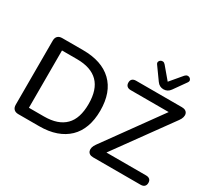

<svg xmlns="http://www.w3.org/2000/svg" viewBox="-175 -1244 1683 1541"><g transform="rotate(30 666.5 -473.5)"><path d="M138 0Q111 0 96.5 -14.5Q82 -29 82 -56V-649Q82 -676 96.5 -690.5Q111 -705 138 -705H331Q505 -705 599.5 -614.5Q694 -524 694 -353Q694 -268 670 -202Q646 -136 599.5 -91.5Q553 -47 486 -23.5Q419 0 331 0ZM186 -87H325Q391 -87 439.5 -103.5Q488 -120 521 -153Q554 -186 570 -236Q586 -286 586 -353Q586 -486 520.5 -552Q455 -618 325 -618H186ZM831 0Q811 0 798.5 -8Q786 -16 781.5 -30.5Q777 -45 781.5 -62.5Q786 -80 800 -99L1200 -653V-618H823Q800 -618 788 -629.5Q776 -641 776 -662Q776 -683 788 -694Q800 -705 823 -705H1248Q1268 -705 1281 -697Q1294 -689 1298.5 -675Q1303 -661 1298.5 -643Q1294 -625 1280 -606L879 -52V-87H1271Q1294 -87 1306 -76Q1318 -65 1318 -44Q1318 -23 1306 -11.5Q1294 0 1271 0ZM1046 -755Q1028 -755 1012.5 -763Q997 -771 985 -788L904 -901Q895 -913 898 -924Q901 -935 911 -941.5Q921 -948 933 -946.5Q945 -945 955 -933L1046 -825L1137 -933Q1148 -945 1160 -946.5Q1172 -948 1181.5 -941.5Q1191 -935 1194 -924.5Q1197 -914 1188 -901L1108 -788Q1096 -771 1080.5 -763Q1065 -755 1046 -755Z"/></g></svg>

Font: Nunito ExtraLight SemiBold
Style: Regular
Weight: 600
Version: Version 3.602